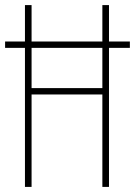

<svg xmlns="http://www.w3.org/2000/svg" viewBox="-20 -734 530 754"><path d="M78 0H104V-363H382V0H408V-546H490V-571H408V-714H382V-571H104V-714H78V-571H0V-546H78ZM104 -388V-546H382V-388Z"/></svg>

Font: Noto Sans Arabic ExtCond Thin
Style: Regular
Weight: 100
Width: 2
Designer: Monotype Design Team, Nadine Chahine, Nizar Qandah and Khaled Hosny
Foundry: Monotype Imaging Inc.
Version: Version 2.012